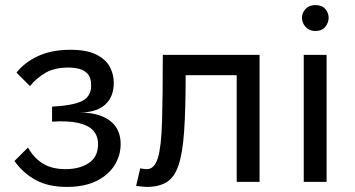

<svg xmlns="http://www.w3.org/2000/svg" viewBox="-20 -716 1397 756"><path d="M243 20Q171 20 121 -7Q71 -34 37 -82L90 -135Q115 -92 150.5 -71Q186 -50 238 -50Q293 -50 329.5 -74Q366 -98 366 -148Q366 -181 347 -202Q328 -223 288 -232Q248 -241 185 -237V-296Q272 -301 305.5 -319.5Q339 -338 339 -379Q339 -410 325.5 -425Q312 -440 291.5 -445Q271 -450 250 -450Q195 -450 159.5 -429.5Q124 -409 98 -377L45 -430Q76 -470 129.5 -495Q183 -520 257 -520Q322 -520 359.5 -501Q397 -482 412.5 -452.5Q428 -423 428 -390Q428 -334 393.5 -303.5Q359 -273 294 -273Q345 -273 381 -258.5Q417 -244 436 -216.5Q455 -189 455 -149Q455 -103 430.5 -64.5Q406 -26 359 -3Q312 20 243 20Z M532 -53Q540 -52 546 -51Q552 -50 558 -50Q588 -50 601.5 -93.5Q615 -137 618 -235.5Q621 -334 621 -500H1002V0H912V-420H711Q711 -285 705 -199Q699 -113 683 -65.5Q667 -18 636.5 1Q606 20 556 20Q549 20 538 18.5Q527 17 516 16Z M1176 -500H1266V0H1176ZM1169 -646Q1169 -658 1175 -669.5Q1181 -681 1193 -688.5Q1205 -696 1222 -696Q1248 -696 1261 -680.5Q1274 -665 1274 -646Q1274 -627 1261 -610.5Q1248 -594 1222 -594Q1205 -594 1193 -602Q1181 -610 1175 -622Q1169 -634 1169 -646Z"/></svg>

Font: Moderustic
Style: Regular
Weight: 400
Designer: Tural Alisoy
Foundry: TAFT Foundry
Version: Version 2.120